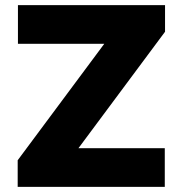

<svg xmlns="http://www.w3.org/2000/svg" viewBox="-20 -727 711 747"><path d="M48.8 -103.5 385.7 -556.6H49.8V-707H622.1V-603.5L285.2 -150.4H621.1V0H48.8Z"/></svg>

Font: Pretendard Std Black
Style: Regular
Weight: 900
Designer: Base glyphs from Inter by Rasmus Andersson; Hangeul glyphs from Noto Sans CJK(Source Han Sans) by Jang Soo-young and Kan
Foundry: Kil Hyung-jin
Version: Version 1.309